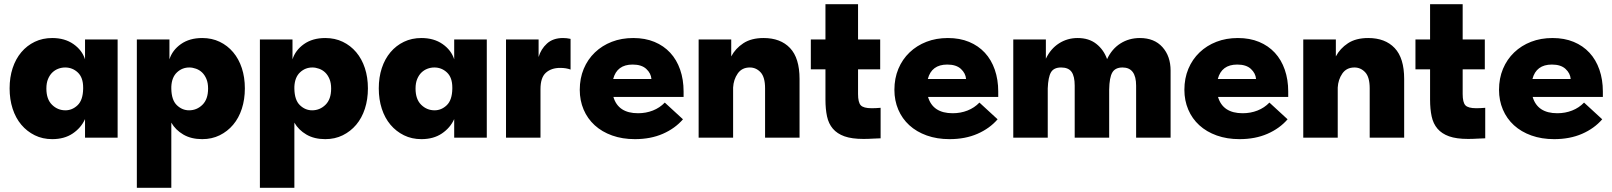

<svg xmlns="http://www.w3.org/2000/svg" viewBox="-20 -659 7718 919"><path d="M230 7Q184 7 146.5 -11.5Q109 -30 82 -62Q55 -94 40.5 -138.5Q26 -183 26 -236Q26 -289 40.5 -333Q55 -377 82 -409Q109 -441 146.5 -459Q184 -477 230 -477Q290 -477 331.5 -448Q373 -419 387 -375V-470H543V0H387V-89Q368 -47 328 -20Q288 7 230 7ZM293 -131Q326 -131 351.5 -155.5Q377 -180 378 -234V-240Q378 -288 352.5 -312Q327 -336 292 -336Q275 -336 259 -330Q243 -324 230.5 -312Q218 -300 210 -281Q202 -262 202 -235Q202 -184 229 -157.5Q256 -131 293 -131Z M635 240V-470H791V-375Q805 -419 846 -448Q887 -477 948 -477Q994 -477 1031.5 -459Q1069 -441 1096 -409Q1123 -377 1137.5 -333Q1152 -289 1152 -236Q1152 -183 1137.5 -138.5Q1123 -94 1096 -62Q1069 -30 1031.5 -11.5Q994 7 948 7Q895 7 857.5 -15Q820 -37 800 -72V240ZM886 -336Q852 -336 827 -312.5Q802 -289 800 -244V-234Q801 -180 826.5 -155.5Q852 -131 885 -131Q922 -131 949 -157.5Q976 -184 976 -235Q976 -262 968 -281Q960 -300 947.5 -312Q935 -324 918.5 -330Q902 -336 886 -336Z M1224 240V-470H1380V-375Q1394 -419 1435 -448Q1476 -477 1537 -477Q1583 -477 1620.5 -459Q1658 -441 1685 -409Q1712 -377 1726.5 -333Q1741 -289 1741 -236Q1741 -183 1726.5 -138.5Q1712 -94 1685 -62Q1658 -30 1620.5 -11.5Q1583 7 1537 7Q1484 7 1446.5 -15Q1409 -37 1389 -72V240ZM1475 -336Q1441 -336 1416 -312.5Q1391 -289 1389 -244V-234Q1390 -180 1415.5 -155.5Q1441 -131 1474 -131Q1511 -131 1538 -157.5Q1565 -184 1565 -235Q1565 -262 1557 -281Q1549 -300 1536.5 -312Q1524 -324 1507.5 -330Q1491 -336 1475 -336Z M1997 7Q1951 7 1913.5 -11.5Q1876 -30 1849 -62Q1822 -94 1807.5 -138.5Q1793 -183 1793 -236Q1793 -289 1807.5 -333Q1822 -377 1849 -409Q1876 -441 1913.5 -459Q1951 -477 1997 -477Q2057 -477 2098.5 -448Q2140 -419 2154 -375V-470H2310V0H2154V-89Q2135 -47 2095 -20Q2055 7 1997 7ZM2060 -131Q2093 -131 2118.5 -155.5Q2144 -180 2145 -234V-240Q2145 -288 2119.5 -312Q2094 -336 2059 -336Q2042 -336 2026 -330Q2010 -324 1997.5 -312Q1985 -300 1977 -281Q1969 -262 1969 -235Q1969 -184 1996 -157.5Q2023 -131 2060 -131Z M2675 -477Q2692 -477 2711 -473V-326Q2690 -334 2661 -334Q2619 -334 2593 -311Q2567 -288 2567 -232V0H2402V-470H2558V-386Q2569 -424 2598 -450.5Q2627 -477 2675 -477Z M3019 7Q2959 7 2910 -10.5Q2861 -28 2826.5 -59.5Q2792 -91 2773.5 -134.5Q2755 -178 2755 -229Q2755 -284 2774 -329.5Q2793 -375 2827.5 -408Q2862 -441 2908.5 -459Q2955 -477 3011 -477Q3068 -477 3112.5 -458.5Q3157 -440 3188 -406.5Q3219 -373 3235.5 -325.5Q3252 -278 3252 -221V-195H2916Q2939 -117 3034 -117Q3072 -117 3105 -130Q3138 -143 3162 -168L3249 -88Q3211 -44 3152.5 -18.5Q3094 7 3019 7ZM3008 -350Q2933 -350 2915 -281H3098Q3096 -308 3073.5 -329Q3051 -350 3008 -350Z M3642 -236Q3642 -290 3620.5 -313Q3599 -336 3569 -336Q3531 -336 3511 -307Q3491 -278 3489 -240V0H3324V-470H3480V-389Q3500 -427 3538 -452Q3576 -477 3635 -477Q3716 -477 3761.5 -429Q3807 -381 3807 -281V0H3642V-236Z M3861 -470H3931V-639H4087V-470H4193V-327H4087V-209Q4087 -169 4100 -155Q4113 -141 4152 -141Q4161 -141 4172.5 -141.5Q4184 -142 4195 -143V3Q4182 3 4159 4.5Q4136 6 4113 6Q4057 6 4022 -6.5Q3987 -19 3966.5 -43Q3946 -67 3938.5 -102Q3931 -137 3931 -182V-327H3861Z M4525 7Q4465 7 4416 -10.5Q4367 -28 4332.5 -59.5Q4298 -91 4279.5 -134.5Q4261 -178 4261 -229Q4261 -284 4280 -329.5Q4299 -375 4333.5 -408Q4368 -441 4414.5 -459Q4461 -477 4517 -477Q4574 -477 4618.5 -458.5Q4663 -440 4694 -406.5Q4725 -373 4741.5 -325.5Q4758 -278 4758 -221V-195H4422Q4445 -117 4540 -117Q4578 -117 4611 -130Q4644 -143 4668 -168L4755 -88Q4717 -44 4658.5 -18.5Q4600 7 4525 7ZM4514 -350Q4439 -350 4421 -281H4604Q4602 -308 4579.5 -329Q4557 -350 4514 -350Z M5124 -249Q5124 -294 5109 -315Q5094 -336 5059 -336Q5024 -336 5010.5 -313Q4997 -290 4995 -236V0H4830V-470H4986V-378Q5009 -426 5049 -451.5Q5089 -477 5138 -477Q5192 -477 5227.5 -449Q5263 -421 5279 -376Q5302 -425 5343 -451Q5384 -477 5436 -477Q5505 -477 5544 -433.5Q5583 -390 5583 -321V0H5418V-249Q5418 -336 5353 -336Q5318 -336 5304 -312Q5290 -288 5289 -230V0H5124V-249Z M5913 7Q5853 7 5804 -10.5Q5755 -28 5720.5 -59.5Q5686 -91 5667.5 -134.5Q5649 -178 5649 -229Q5649 -284 5668 -329.5Q5687 -375 5721.5 -408Q5756 -441 5802.5 -459Q5849 -477 5905 -477Q5962 -477 6006.5 -458.5Q6051 -440 6082 -406.5Q6113 -373 6129.5 -325.5Q6146 -278 6146 -221V-195H5810Q5833 -117 5928 -117Q5966 -117 5999 -130Q6032 -143 6056 -168L6143 -88Q6105 -44 6046.5 -18.5Q5988 7 5913 7ZM5902 -350Q5827 -350 5809 -281H5992Q5990 -308 5967.5 -329Q5945 -350 5902 -350Z M6536 -236Q6536 -290 6514.5 -313Q6493 -336 6463 -336Q6425 -336 6405 -307Q6385 -278 6383 -240V0H6218V-470H6374V-389Q6394 -427 6432 -452Q6470 -477 6529 -477Q6610 -477 6655.5 -429Q6701 -381 6701 -281V0H6536V-236Z M6755 -470H6825V-639H6981V-470H7087V-327H6981V-209Q6981 -169 6994 -155Q7007 -141 7046 -141Q7055 -141 7066.5 -141.5Q7078 -142 7089 -143V3Q7076 3 7053 4.5Q7030 6 7007 6Q6951 6 6916 -6.5Q6881 -19 6860.5 -43Q6840 -67 6832.5 -102Q6825 -137 6825 -182V-327H6755Z M7419 7Q7359 7 7310 -10.5Q7261 -28 7226.5 -59.5Q7192 -91 7173.5 -134.5Q7155 -178 7155 -229Q7155 -284 7174 -329.5Q7193 -375 7227.5 -408Q7262 -441 7308.5 -459Q7355 -477 7411 -477Q7468 -477 7512.5 -458.5Q7557 -440 7588 -406.5Q7619 -373 7635.5 -325.5Q7652 -278 7652 -221V-195H7316Q7339 -117 7434 -117Q7472 -117 7505 -130Q7538 -143 7562 -168L7649 -88Q7611 -44 7552.5 -18.5Q7494 7 7419 7ZM7408 -350Q7333 -350 7315 -281H7498Q7496 -308 7473.5 -329Q7451 -350 7408 -350Z"/></svg>

Font: Tilda Sans Black
Style: Regular
Weight: 900
Designer: ParaType Ltd
Foundry: ParaType Ltd
Version: Version 1.009